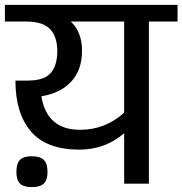

<svg xmlns="http://www.w3.org/2000/svg" viewBox="-30 -750 745 784"><path d="M294 -139Q399 -139 477 -206V0H578V-662H695V-730H-10V-662H77Q146 -662 175 -630.5Q204 -599 204 -541Q204 -485 178.5 -453.5Q153 -422 87 -421H33Q33 -287 96.5 -213Q160 -139 294 -139ZM305 -543Q305 -619 259 -662H477V-290Q400 -220 297 -220Q161 -220 139 -357Q216 -369 260.5 -416.5Q305 -464 305 -543ZM99 14Q134 14 149 -0.5Q164 -15 164 -48Q164 -82 149 -97Q134 -112 99 -112Q66 -112 51.5 -97Q37 -82 37 -48Q37 -15 51.5 -0.5Q66 14 99 14Z"/></svg>

Font: Glegoo
Style: Bold
Weight: 700
Version: Version 2.0.1; ttfautohint (v0.9) -r 48 -G 60